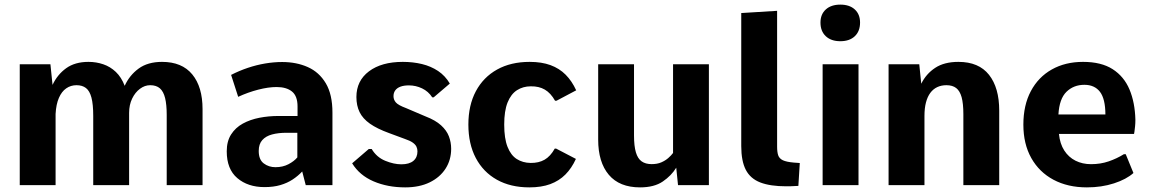

<svg xmlns="http://www.w3.org/2000/svg" viewBox="-20 -809 5028 839"><path d="M66.3 0V-528.3H200.3L209.6 -438Q230.5 -483 269 -510.8Q307.5 -538.6 366.6 -538.6Q400.7 -538.6 431.3 -528.1Q462 -517.7 486.2 -494.7Q510.4 -471.7 524.9 -434Q545.8 -480.1 585.7 -509.3Q625.7 -538.6 688.2 -538.6Q775 -538.6 820.1 -484Q865.1 -429.5 865.1 -332.1V0H708.5V-307.1Q708.5 -351.6 701.5 -380.3Q694.5 -409 678.8 -422.9Q663 -436.7 636.2 -436.7Q612.6 -436.7 591.6 -421Q570.5 -405.4 557.4 -378.1Q544.2 -350.8 544.2 -315.6V0H387.4V-302.2Q387.4 -353.3 379.6 -382.6Q371.8 -411.9 355.7 -424.3Q339.6 -436.7 314.5 -436.7Q289.3 -436.7 269.4 -422.9Q249.5 -409.2 237.4 -381.3Q225.2 -353.5 222.9 -310.9V0Z M1135.9 8.6Q1063.2 8.6 1017 -30.7Q970.8 -69.9 970.8 -147.7Q970.8 -191.6 989.8 -221.4Q1008.9 -251.3 1041 -268.9Q1073.1 -286.5 1113.6 -294.4Q1154.1 -302.2 1196.8 -302.2H1280.2V-343.7Q1280.2 -389.5 1255.9 -409.1Q1231.6 -428.7 1188.5 -428.7Q1152.9 -428.7 1108.3 -417.2Q1063.7 -405.7 1020.8 -385.9L989.9 -481.7Q1025.6 -500 1063.2 -512.6Q1100.8 -525.2 1138.8 -531.6Q1176.9 -538 1212.9 -538Q1275.4 -538 1325 -515.9Q1374.7 -493.8 1403.7 -445.1Q1432.7 -396.4 1432.7 -317V0H1316L1300.6 -59.7Q1282.2 -40 1258.8 -24.6Q1235.4 -9.2 1205.2 -0.3Q1175 8.6 1135.9 8.6ZM1183.6 -78.4Q1215.8 -78.4 1240.5 -91.4Q1265.1 -104.3 1279.3 -121.2V-228.8H1231.6Q1196.4 -228.8 1168.9 -221.5Q1141.5 -214.2 1126.1 -196.8Q1110.6 -179.5 1110.6 -149.3Q1110.6 -111.2 1132.7 -94.8Q1154.7 -78.4 1183.6 -78.4Z M1750.5 9.8Q1673.8 9.8 1612.5 -16.5Q1551.2 -42.7 1518.8 -95.4L1591.5 -157.9H1604.2Q1625.7 -121.9 1663.4 -106.4Q1701.1 -91 1733.8 -91Q1768.5 -91 1786.3 -106Q1804.2 -120.9 1804.2 -147.6Q1804.2 -158.5 1799.8 -168Q1795.3 -177.5 1783.5 -185.9Q1771.8 -194.2 1749.7 -201.7L1680.8 -227.2Q1627.9 -246.4 1596.6 -268.5Q1565.2 -290.6 1551.3 -319.1Q1537.4 -347.7 1537.4 -385.1Q1537.4 -456 1592.3 -497.3Q1647.2 -538.6 1740.2 -538.6Q1784.4 -538.6 1823.6 -529.2Q1862.9 -519.7 1894.2 -498.9Q1925.6 -478 1945.6 -443.8L1875.3 -383.8H1868.7Q1851.8 -409.7 1824.4 -422.8Q1797 -435.9 1766.8 -435.9Q1744.9 -435.9 1729.9 -430.3Q1714.8 -424.6 1707.2 -414.1Q1699.5 -403.6 1699.5 -388.7Q1699.5 -373.5 1709.7 -361.5Q1719.8 -349.5 1754.7 -336.5L1839.4 -300.4Q1882.9 -283.7 1907.3 -261.4Q1931.7 -239.2 1941.6 -213.2Q1951.5 -187.2 1951.5 -158.9Q1951.5 -110.4 1927.1 -72.3Q1902.7 -34.2 1857.8 -12.2Q1812.8 9.8 1750.5 9.8Z M2293.3 9.8Q2211.2 9.8 2151.4 -23.6Q2091.6 -57 2059.1 -118.7Q2026.7 -180.3 2026.7 -264.6Q2026.7 -349 2059.4 -410.4Q2092.2 -471.8 2152.3 -505.2Q2212.4 -538.6 2294.4 -538.6Q2347 -538.6 2385.6 -524.4Q2424.3 -510.2 2451.8 -482.5Q2479.2 -454.9 2497.8 -414.3L2411.8 -368.8H2405.5Q2386.5 -402.5 2360.7 -417.5Q2335 -432.4 2299.5 -431.8Q2265.6 -431.8 2239.2 -414.9Q2212.8 -398 2198 -361.2Q2183.3 -324.4 2183.3 -264.6Q2183.3 -204 2197.8 -167.3Q2212.2 -130.7 2238.1 -114.1Q2264 -97.6 2298.3 -97Q2333.8 -96.4 2359.5 -111Q2385.2 -125.7 2404.1 -159.5H2410.4L2496.6 -114.6Q2478 -73.9 2450.6 -46.3Q2423.1 -18.7 2384.5 -4.4Q2345.8 9.8 2293.3 9.8Z M2776.9 9.8Q2686.9 9.8 2640.4 -45.2Q2593.9 -100.2 2593.9 -199V-528.3H2750.5V-216.8Q2750.5 -170.8 2758.7 -143.3Q2766.9 -115.7 2783.9 -103.8Q2800.9 -91.8 2827.4 -91.8Q2852.1 -91.8 2869.9 -99.6Q2887.6 -107.3 2900.3 -118.5Q2913.1 -129.7 2921.1 -140.5V-528.3H3077.7V0H2942.8L2935 -76.2Q2913.9 -41.5 2876.3 -15.9Q2838.8 9.8 2776.9 9.8Z M3415.7 5.1Q3345.7 5.1 3302.3 -11.7Q3258.9 -28.5 3239 -66.9Q3219.1 -105.4 3219.1 -170.7V-752L3375.8 -761.7V-167.9Q3375.8 -144.7 3380.5 -130.5Q3385.3 -116.2 3401 -108.7Q3416.8 -101.3 3449.3 -98.5Q3455.7 -98 3462.1 -97.6Q3468.6 -97.1 3474.9 -96.6L3468.7 3.3Q3447.9 4.5 3436.5 4.8Q3425 5.1 3415.7 5.1Z M3574.7 0V-528.3H3731.5V0ZM3652 -628.9Q3611.9 -628.9 3588.6 -650.7Q3565.3 -672.5 3565.3 -710.4Q3565.3 -746.6 3588.6 -767.7Q3611.9 -788.8 3652 -788.8Q3692.3 -788.8 3715.3 -767.7Q3738.3 -746.6 3738.3 -710.4Q3738.3 -672.5 3715.3 -650.7Q3692.3 -628.9 3652 -628.9Z M3862.9 0V-528.3H3997L4005.7 -443.2Q4027.1 -486.5 4066.6 -512.5Q4106 -538.6 4168.1 -538.6Q4257.1 -538.6 4301.8 -482.1Q4346.4 -425.6 4346.4 -325.7V0H4189.7V-310.1Q4189.7 -356.4 4182.1 -384.2Q4174.4 -411.9 4158.3 -424.3Q4142.1 -436.7 4115.8 -436.7Q4093.3 -436.7 4075.5 -428.3Q4057.7 -419.9 4045.3 -403.2Q4032.9 -386.5 4026.3 -361.4Q4019.7 -336.2 4019.7 -302.6V0Z M4729.4 9.8Q4646.1 9.8 4583.6 -23.5Q4521.1 -56.8 4486.5 -118.4Q4451.9 -180 4451.9 -264.2Q4451.9 -349.4 4484.6 -410.8Q4517.3 -472.3 4576.1 -505.4Q4635 -538.6 4712.5 -538.6Q4792.4 -538.6 4842.1 -506.7Q4891.8 -474.8 4915.7 -417.9Q4939.6 -361 4941.4 -285.4Q4941.4 -270.2 4940 -256.8Q4938.7 -243.4 4937.4 -234.6Q4936.1 -225.8 4935.5 -223.6H4607.4Q4611.6 -180.9 4630.6 -151.4Q4649.5 -122 4679.7 -106.8Q4710 -91.6 4747.4 -91.6Q4789 -91.6 4824.6 -103.8Q4860.2 -116 4891.1 -135.2H4899.2L4932.9 -53Q4902 -25.3 4847.9 -7.8Q4793.8 9.8 4729.4 9.8ZM4605.1 -308.8H4810.4Q4810.1 -377.2 4786.6 -407.8Q4763.1 -438.4 4718.4 -438.4Q4671.7 -438.4 4640.3 -407.9Q4609 -377.3 4605.1 -308.8Z"/></svg>

Font: Comme
Style: Regular
Weight: 400
Designer: Vernon Adams
Foundry: Vernon Adams
Version: Version 1.000;gftools[0.9.27]